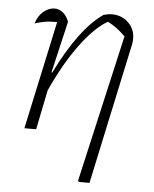

<svg xmlns="http://www.w3.org/2000/svg" viewBox="-50 -528 614 764"><g transform="rotate(5 256.5 -145.5)"><path d="M59 0 152 -432Q149 -432 145.5 -432Q142 -432 139 -432Q118 -432 100 -428.5Q82 -425 63 -419Q73 -451 94 -468Q115 -485 138 -485Q155 -485 170.5 -473Q186 -461 195 -437L147 -231L150 -230Q240 -413 334 -477Q343 -479 350.5 -480.5Q358 -482 367 -482Q406 -482 432.5 -456.5Q459 -431 459 -393Q459 -388 458.5 -382.5Q458 -377 457 -371L336 194H293L290 189L424 -399Q404 -418 388.5 -429.5Q373 -441 353 -451Q301 -421 244.5 -344.5Q188 -268 138 -158L106 0Z"/></g></svg>

Font: Piazzolla ExtraLight
Style: Italic
Weight: 200
Italic angle: -11.3°
Designer: Juan Pablo del Peral
Foundry: Huerta Tipografica
Version: Version 1.330